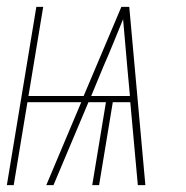

<svg xmlns="http://www.w3.org/2000/svg" viewBox="-23 -540 543 560"><path d="M-3 0 83 -520H103L60 -260H221L331 -520H354L401 0H379L357 -242H306L266 0H246L286 -242H235L133 0H112L214 -242H57L17 0ZM243 -260H356L348 -347Q345 -381 342 -415.5Q339 -450 336 -484Q322 -450 308 -415.5Q294 -381 279 -347Z"/></svg>

Font: Iosevka SS04 Thin Oblique
Style: Regular
Weight: 100
Italic angle: -9°
Monospace: yes
Designer: Belleve Invis
Foundry: Belleve Invis
Version: Version 19.0.0; ttfautohint (v1.8.4)